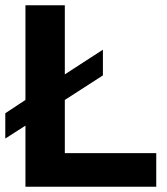

<svg xmlns="http://www.w3.org/2000/svg" viewBox="-20 -706 631 726"><path d="M76.2 0V-231L0 -182.1V-277.8L76.2 -328.1V-686H225.1V-424.8L369.1 -518.1V-420.9L225.1 -328.1V-127H570.8V0Z"/></svg>

Font: Archivo
Style: Bold
Weight: 700
Designer: Hector Gatti
Foundry: Omnibus-Type
Version: Version 2.001